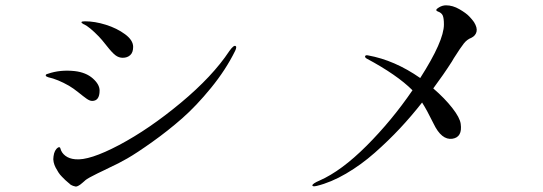

<svg xmlns="http://www.w3.org/2000/svg" viewBox="-20 -726 2040 721"><path d="M181 -139Q184 -163 198 -172Q205 -176 207 -168Q211 -152 225.5 -141Q240 -130 262 -128Q315 -122 427.5 -181.5Q540 -241 659 -340Q778 -439 841 -534Q858 -558 865 -553Q870 -550 863 -535Q828 -464 772.5 -396Q717 -328 664 -281.5Q611 -235 552 -193Q493 -151 458 -131Q423 -111 394 -98Q385 -93 368.5 -85.5Q352 -78 346.5 -75Q341 -72 331 -67Q321 -62 316.5 -59.5Q312 -57 306.5 -53.5Q301 -50 296 -45Q295 -44 289 -39Q283 -34 281 -32.5Q279 -31 273.5 -28Q268 -25 264 -25.5Q260 -26 254.5 -28Q249 -30 243 -34Q243 -35 236.5 -40Q230 -45 225 -50Q220 -55 212.5 -62.5Q205 -70 199.5 -78.5Q194 -87 189 -96.5Q184 -106 181.5 -117Q179 -128 181 -139ZM299 -646Q336 -646 377.5 -633Q419 -620 449.5 -597.5Q480 -575 480 -550Q480 -529 469 -519Q458 -509 441 -509Q426 -509 413.5 -518.5Q401 -528 381 -553.5Q361 -579 351 -589Q316 -625 295 -635Q295 -635 294 -635Q285 -640 286 -643Q287 -646 299 -646ZM160 -449Q206 -465 261 -459Q303 -454 328.5 -431.5Q354 -409 354 -386Q354 -347 326 -347Q317 -347 305 -355.5Q293 -364 274.5 -379Q256 -394 239 -404Q197 -428 161 -436Q152 -439 152 -442Q151 -444 153 -446Q155 -448 160 -449Z M1760 -643Q1773 -622 1769.5 -607Q1766 -592 1750 -584Q1734 -578 1722 -563Q1710 -548 1684 -507Q1680 -500 1677 -495Q1645 -445 1607 -394Q1650 -357 1678.5 -320.5Q1707 -284 1710 -261Q1717 -211 1679 -205Q1638 -199 1608 -262Q1583 -313 1565 -341Q1525 -290 1482 -244Q1439 -198 1387.5 -152.5Q1336 -107 1279.5 -74Q1223 -41 1170 -28Q1153 -24 1153 -30Q1154 -37 1180 -48Q1262 -84 1356.5 -178.5Q1451 -273 1529 -387Q1471 -445 1357 -506Q1350 -510 1351 -515Q1353 -520 1362 -518Q1462 -500 1558 -433Q1647 -572 1647 -634Q1647 -658 1642.5 -668Q1638 -678 1624 -683Q1611 -688 1628 -698Q1641 -706 1655 -706Q1680 -706 1705 -691.5Q1730 -677 1741.5 -665Q1753 -653 1760 -643Z"/></svg>

Font: TsukuhouMincho
Style: Regular
Weight: 400
Designer: Iose
Foundry: Typographish
Version: Version 1.001; ttfautohint (v1.8.3)